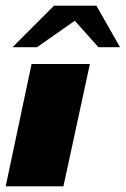

<svg xmlns="http://www.w3.org/2000/svg" viewBox="-30 -655 442 675"><path d="M193 0H-10L81 -430H286ZM14 -489 160 -635H309L392 -489H316L233 -582L100 -489Z"/></svg>

Font: Racing Sans One
Style: Regular
Weight: 400
Designer: Pablo Impallari, Rodrigo Fuenzalida
Foundry: Pablo Impallari, Rodrigo Fuenzalida
Version: Version 1.001; ttfautohint (v0.8) -G 200 -r 50